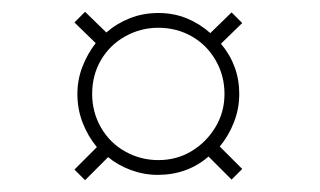

<svg xmlns="http://www.w3.org/2000/svg" viewBox="-20 -520 541 325"><path d="M354 -446Q385 -409 385 -361Q385 -336 376 -313Q367 -290 352 -272L390 -234L372 -216Q362 -226 352.5 -235.5Q343 -245 333 -255Q297 -224 247 -224Q224 -224 202 -232Q180 -240 163 -254L124 -215L106 -233L144 -271Q129 -289 120 -312Q111 -335 111 -361Q111 -385 119.5 -407Q128 -429 142 -447Q133 -456 124 -464.5Q115 -473 106 -482L124 -500L160 -465Q177 -480 199.5 -489Q222 -498 248 -498Q274 -498 296 -489Q318 -480 336 -464L372 -499L390 -481ZM136 -361Q136 -330 151 -304Q166 -278 192 -263.5Q218 -249 248 -249Q279 -249 304 -264Q329 -279 344.5 -304.5Q360 -330 360 -361Q360 -392 345 -418Q330 -444 304.5 -458.5Q279 -473 248 -473Q218 -473 192 -458.5Q166 -444 151 -418.5Q136 -393 136 -361Z"/></svg>

Font: Josefin Sans ExtraLight
Style: Regular
Weight: 250
Designer: Santiago Orozco
Foundry: Typemade
Version: Version 2.000